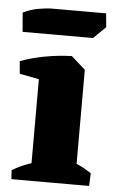

<svg xmlns="http://www.w3.org/2000/svg" viewBox="-50 -704 448 739"><g transform="rotate(5 174.0 -334.0)"><path d="M15.8 -568.5 9.8 -642.5Q38.8 -656.8 69.2 -662.1Q99.8 -667.5 122.8 -667.5H330L335 -614.5L288 -568.5ZM94.2 0V-439.5L213 -492.2L267.2 -443.8V0ZM22.2 0 20.2 -34.5Q48.8 -51.8 82.2 -64Q115.8 -76.2 143.8 -82.8L134.2 0ZM177 0 202 -103Q233.2 -95 265.2 -81.5Q297.2 -68 324.8 -48.8L322.5 0ZM19.2 -406.8 14.8 -455.2Q58.2 -471.5 109.2 -481Q160.2 -490.5 213 -492.2L212.5 -421.5L136.2 -384.5Z"/></g></svg>

Font: Eczar
Style: Regular
Weight: 400
Designer: Vaibhav Singh
Foundry: Rosetta Type Foundry
Version: Version 2.000